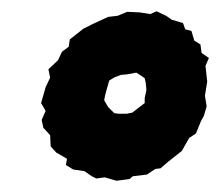

<svg xmlns="http://www.w3.org/2000/svg" viewBox="-20 -715 391 341"><path d="M187 -394 166 -400 151 -398 143 -402 130 -411 110 -414 97 -422 99 -433 80 -444 70 -455 69 -475 57 -488 54 -502 61 -518 53 -532 61 -560 69 -577 66 -592 83 -608 90 -623 102 -632 104 -645 128 -664 144 -672 172 -685 189 -687 206 -694 228 -693 247 -690 258 -695 275 -687 285 -680 305 -674 309 -663 320 -660 325 -643 336 -636 338 -621 351 -612 345 -598 348 -570 344 -545 347 -526 342 -509 337 -500 328 -478 316 -470 303 -447 279 -428 265 -416 256 -415 241 -405 216 -402 210 -397ZM191 -513H205L215 -515L224 -522L237 -532V-541L240 -555L239 -567L237 -576L230 -581L222 -586L206 -583L195 -582L184 -578L174 -572L170 -558L167 -547L165 -537L172 -525L183 -514Z"/></svg>

Font: Winky Rough ExtraBold
Style: Italic
Weight: 800
Italic angle: -8.97852°
Designer: Simon Atzbach
Foundry: typofactur
Version: Version 1.206; ttfautohint (v1.8.4.7-5d5b)